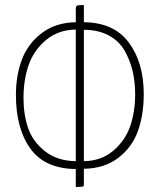

<svg xmlns="http://www.w3.org/2000/svg" viewBox="-20 -730 632 760"><path d="M280 10V-61Q158 -62 100.5 -141.5Q43 -221 43 -354Q43 -432 67 -495Q91 -558 146 -599.5Q201 -641 280 -642V-691Q280 -705 284 -707.5Q288 -710 312 -710V-642Q431 -641 490 -561.5Q549 -482 549 -358Q549 -276 526 -211.5Q503 -147 448 -105Q393 -63 312 -62V-1Q312 7 308 8.5Q304 10 280 10ZM73 -342Q73 -276 91.5 -222.5Q110 -169 158.5 -131Q207 -93 280 -92V-613Q210 -612 161.5 -571Q113 -530 93 -471.5Q73 -413 73 -342ZM312 -612V-92Q381 -93 428.5 -133.5Q476 -174 495.5 -231Q515 -288 515 -356Q515 -407 504.5 -450.5Q494 -494 472 -531.5Q450 -569 409 -590.5Q368 -612 312 -612Z"/></svg>

Font: Yanone Kaffeesatz Thin
Style: Regular
Weight: 250
Designer: Yanone (Cyrillic: Daniel Pouzeot)
Foundry: Yanone
Version: Version 1.003;PS 001.003;hotconv 1.0.88;makeotf.lib2.5.64775